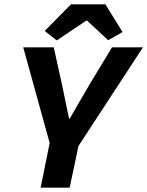

<svg xmlns="http://www.w3.org/2000/svg" viewBox="-20 -873 685 893"><path d="M169 0 211 -208 88 -653H230L268 -481Q276 -443 284.5 -401.5Q293 -360 301 -322H305Q326 -359 350 -400.5Q374 -442 397 -481L501 -653H645L345 -194L304 0ZM244 -685 188 -729 310 -853H470L550 -724L483 -686L385 -777H381Z"/></svg>

Font: Source Code Pro
Style: Bold Italic
Weight: 700
Italic angle: -11°
Monospace: yes
Designer: Paul D. Hunt, Teo Tuominen
Foundry: Adobe Systems Incorporated
Version: Version 1.050;PS 1.000;hotconv 16.6.51;makeotf.lib2.5.65220